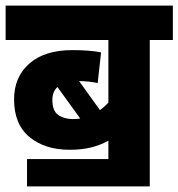

<svg xmlns="http://www.w3.org/2000/svg" viewBox="-20 -642 634 682"><path d="M76 -77H365V-142Q335 -126 302.5 -118Q270 -110 227 -110Q140 -110 85 -155Q30 -200 30 -289Q30 -369 84.5 -416.5Q139 -464 237 -464Q268 -464 293.5 -462Q319 -460 339 -456L327 -347Q313 -350 296 -352Q279 -354 261 -354L335 -251Q351 -262 365 -278V-500H0V-622H594V-500H512V20H76ZM166 -287Q166 -248 187 -233.5Q208 -219 240 -219Q253 -219 265 -221L184 -333Q166 -316 166 -287Z"/></svg>

Font: Noto Sans SemiCondensed ExtraBold
Style: Regular
Weight: 800
Width: 4
Designer: Monotype Design Team
Foundry: Monotype Imaging Inc.
Version: Version 2.013; ttfautohint (v1.8.4.7-5d5b)